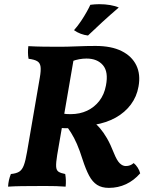

<svg xmlns="http://www.w3.org/2000/svg" viewBox="-20 -903 741 932"><path d="M444 -680Q520.6 -680 570.5 -655.1Q620.3 -630.2 641.8 -585.8Q663.2 -541.4 652.3 -482.6Q643.8 -433.9 615.1 -395.5Q586.4 -357.1 541.6 -332Q496.8 -307 437.7 -297.1L322.5 -281Q308.2 -280.5 295.1 -280.7Q281.9 -281 271 -282L281.8 -351.9Q294.2 -349.9 304.1 -349.4Q314 -348.9 322.9 -348.9Q367.3 -348.9 402.8 -365.6Q438.4 -382.4 462.3 -413.4Q486.3 -444.4 494.3 -488Q507.2 -554.1 479.8 -586.4Q452.3 -618.8 399.7 -618.8Q382.7 -618.8 364.4 -615.5Q346.1 -612.2 329.6 -605.6L343.4 -649.2L257.6 -150.7Q251.5 -113.5 252.5 -95Q253.4 -76.4 264.3 -69.3Q275.3 -62.3 296.6 -58.3Q299.2 -43.6 299.7 -28.4Q300.2 -13.2 298.6 3Q272.1 1 252.3 0.5Q232.4 0 212.8 0Q193.2 0 165.4 0Q120.4 0 85.8 0.5Q51.2 1 19.1 3Q20.1 -13.7 23.4 -28.4Q26.7 -43.1 32.8 -58.3Q59.2 -60.8 73.4 -69.8Q87.6 -78.8 95.9 -101.2Q104.2 -123.5 111.3 -165.9L173.3 -526.3Q179.3 -560.5 176.9 -579.1Q174.5 -597.7 160.8 -605.9Q147.1 -614.2 118.6 -617.7Q116 -631.9 115.8 -647.6Q115.5 -663.3 117.6 -679Q154.6 -677 191.4 -676.5Q228.3 -676 270.1 -676Q303.4 -676 352.5 -678Q401.6 -680 444 -680ZM425.4 -317.4Q447.9 -300.8 465.2 -280.7Q482.5 -260.6 499.3 -231.8Q516 -203 533.4 -158.8Q547.3 -124.1 561.2 -110.5Q575.1 -97 590.2 -97Q601.8 -97 611.1 -100.5Q620.5 -104 628.9 -111.4Q639.4 -103.3 648.2 -89.5Q657 -75.8 660.5 -61.7Q630.3 -27 591.8 -9Q553.3 9 508.4 9Q474.2 9 451.5 -5.5Q428.8 -20 412.6 -50.3Q396.4 -80.7 380.7 -129.1Q366.8 -173.4 353.4 -204Q340 -234.7 324.6 -259.2Q309.3 -283.6 289.4 -308.3ZM407.1 -730.6Q389.2 -732.6 371.7 -739.2Q354.1 -745.8 339.3 -756.5Q357.7 -777.3 373.4 -800.8Q389.1 -824.3 400.8 -845.3Q412.6 -866.3 418.5 -879.7Q429.5 -881.2 440.3 -881.9Q451.1 -882.7 461.6 -882.7Q490.1 -882.7 514.9 -878.4Q539.8 -874.1 556.5 -866.5Q514.8 -830.8 476.1 -795.3Q437.3 -759.8 407.1 -730.6Z"/></svg>

Font: Vollkorn
Style: Italic
Weight: 400
Italic angle: -11°
Designer: Friedrich Althausen
Foundry: Friedrich Althausen
Version: Version 5.001